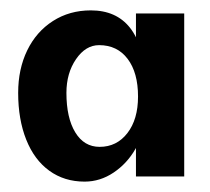

<svg xmlns="http://www.w3.org/2000/svg" viewBox="-20 -741 405 370"><path d="M15 -562Q15 -608 32.5 -644Q50 -680 82 -700.5Q114 -721 155 -721Q204 -721 230.5 -687.5Q257 -654 257 -592L242 -648V-715H335V-401H242V-474L257 -512Q257 -482 241 -454Q225 -426 199 -408.5Q173 -391 143 -391Q104 -391 75 -412Q46 -433 30.5 -472Q15 -511 15 -562ZM246 -555Q246 -601 226 -627.5Q206 -654 171 -654Q145 -654 126.5 -627Q108 -600 108 -562Q108 -514 125 -486Q142 -458 172 -458Q205 -458 225.5 -484.5Q246 -511 246 -555Z"/></svg>

Font: Easer Grotesk Variable
Style: Regular
Weight: 400
Designer: Boardeaser, Bonnie Shaver-Troup, Thomas Jockin
Foundry: Lexend
Version: Version 1.001;Glyphs 3.1.2 (3151)